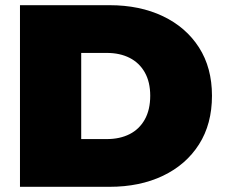

<svg xmlns="http://www.w3.org/2000/svg" viewBox="-20 -720 866 740"><path d="M57 0V-700H402Q519 -700 608 -657.5Q697 -615 747 -537Q797 -459 797 -351Q797 -242 747 -163.5Q697 -85 608 -42.5Q519 0 402 0ZM293 -184H392Q442 -184 479.5 -203Q517 -222 538 -259.5Q559 -297 559 -351Q559 -404 538 -441Q517 -478 479.5 -497Q442 -516 392 -516H293Z"/></svg>

Font: MOST Montserrat Black
Style: Regular
Weight: 900
Designer: Julieta Ulanovsky
Foundry: Julieta Ulanovsky
Version: Version 8.000;March 11, 2024;FontCreator 15.0.0.2926 64-bit